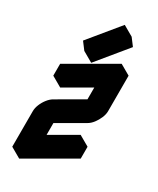

<svg xmlns="http://www.w3.org/2000/svg" viewBox="-298 -1268 1159 1404"><g transform="rotate(30 281.5 -566.5)"><path d="M217 -400 433 -525V-725L130 -550V-650L520 -875V-575Q520 -549 507.5 -519Q495 -489 475.5 -463.5Q456 -438 433 -425L217 -300V-100L520 -275V-175L130 50V-250Q130 -277 142 -306.5Q154 -336 174 -361.5Q194 -387 217 -400ZM190 -881 397 -1133 443 -1072 236 -820ZM433 -725V-525L346 -575V-775ZM520 -275 217 -100 130 -150 433 -325ZM433 -525 217 -400Q194 -387 174 -361.5Q154 -336 142 -306.5Q130 -277 130 -250V50L43 0V-300Q43 -327 55 -356.5Q67 -386 87 -411.5Q107 -437 130 -450L346 -575ZM520 -875 130 -650 43 -700 433 -925ZM130 -650V-550L43 -600V-700ZM397 -1133 190 -881 103 -931 310 -1183ZM190 -881 236 -820 149 -870 103 -931Z"/></g></svg>

Font: Nabla
Style: Regular
Weight: 400
Designer: Arthur Reinders Folmer
Foundry: Typearture
Version: Version 1.002